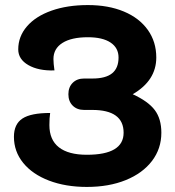

<svg xmlns="http://www.w3.org/2000/svg" viewBox="-20 -729 692 758"><path d="M35 -189Q35 -239 68.5 -261Q102 -283 178 -283Q175 -264 175 -235Q175 -177 212.5 -147.5Q250 -118 323 -118Q468 -118 468 -205Q468 -295 344 -295H312Q284 -295 267 -312Q250 -329 250 -357Q250 -385 267 -402Q284 -419 312 -419H345Q397 -419 422.5 -439.5Q448 -460 448 -502Q448 -540 416.5 -561Q385 -582 327 -582Q262 -582 226.5 -559.5Q191 -537 191 -496Q191 -479 195 -451Q132 -449 92 -472Q52 -495 52 -534Q52 -585 86.5 -625Q121 -665 183.5 -687Q246 -709 327 -709Q408 -709 469 -683.5Q530 -658 563.5 -611Q597 -564 597 -502Q597 -411 504 -357Q565 -329 591 -294.5Q617 -260 617 -205Q617 -142 580 -93.5Q543 -45 476.5 -18Q410 9 323 9Q239 9 173.5 -16Q108 -41 71.5 -86Q35 -131 35 -189Z"/></svg>

Font: K2D ExtraBold
Style: Regular
Weight: 800
Designer: Katatrad Aksorn Co.,Ltd.
Foundry: Cadson Demak Co.,Ltd.
Version: Version 1.000; ttfautohint (v1.6)